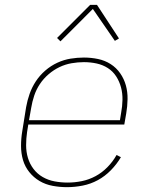

<svg xmlns="http://www.w3.org/2000/svg" viewBox="-20 -766 640 794"><path d="M257 8Q227 8 197.5 2.5Q168 -3 143.5 -17.5Q119 -32 101 -54.5Q83 -77 75 -104.5Q67 -132 67 -162.5Q67 -193 72 -223L88 -323Q93 -351 102.5 -378Q112 -405 128 -429.5Q144 -454 167 -474Q190 -494 217 -506.5Q244 -519 272 -523.5Q300 -528 327 -528Q357 -528 385.5 -522Q414 -516 437.5 -501Q461 -486 477 -463Q493 -440 500.5 -413Q508 -386 507.5 -356Q507 -326 502 -297L494 -251H97L92 -220Q88 -193 88 -165.5Q88 -138 95.5 -113Q103 -88 118.5 -67.5Q134 -47 156.5 -34Q179 -21 205.5 -16Q232 -11 260 -11Q289 -11 318.5 -17Q348 -23 375 -37.5Q402 -52 424.5 -75Q447 -98 462 -125L480 -116Q463 -87 438.5 -62Q414 -37 384.5 -21Q355 -5 322 1.5Q289 8 257 8ZM476 -269 481 -300Q486 -326 486.5 -353Q487 -380 480.5 -404.5Q474 -429 460.5 -450Q447 -471 426 -484.5Q405 -498 379.5 -503.5Q354 -509 327 -509Q302 -509 276 -504.5Q250 -500 226 -488.5Q202 -477 181 -459Q160 -441 145 -418.5Q130 -396 121.5 -370.5Q113 -345 109 -320L100 -269ZM230 -595 216 -609 353 -746H381L472 -607L455 -597L364 -729Z"/></svg>

Font: Iosevka Aile Thin
Style: Italic
Weight: 100
Italic angle: -9°
Designer: Belleve Invis
Foundry: Belleve Invis
Version: Version 31.1.0; ttfautohint (v1.8.4)